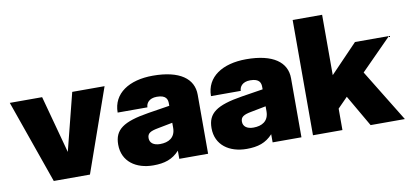

<svg xmlns="http://www.w3.org/2000/svg" viewBox="-69 -944 2517 1181"><g transform="rotate(-10 1190.0 -354.0)"><path d="M185 0H411L594 -520H392L301 -161L204 -520H2Z M969 0H1149V-369C1149 -469 1065 -532 897 -532C749 -532 645 -466 645 -346H831C831 -370 849 -400 899 -400C959 -400 965 -370 965 -346V-332L832 -311C670 -285 614 -244 614 -151C614 -45 698 12 806 12C876 12 926 -4 969 -51ZM805 -158C805 -188 824 -199 872 -208L965 -226V-195C965 -133 922 -110 869 -110C829 -110 805 -128 805 -158Z M1552 0H1732V-369C1732 -469 1648 -532 1480 -532C1332 -532 1228 -466 1228 -346H1414C1414 -370 1432 -400 1482 -400C1542 -400 1548 -370 1548 -346V-332L1415 -311C1253 -285 1197 -244 1197 -151C1197 -45 1281 12 1389 12C1459 12 1509 -4 1552 -51ZM1388 -158C1388 -188 1407 -199 1455 -208L1548 -226V-195C1548 -133 1505 -110 1452 -110C1412 -110 1388 -128 1388 -158Z M1804 0H1988V-134L2050 -197L2164 0H2378L2178 -326L2370 -520H2158L1988 -343V-720H1804Z"/></g></svg>

Font: Aspekta 900
Style: Regular
Weight: 900
Designer: Ivo Dolenc
Version: Version 2.000